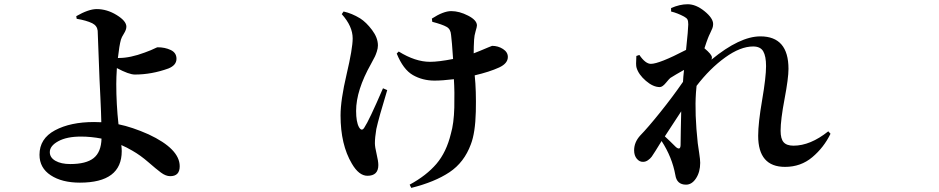

<svg xmlns="http://www.w3.org/2000/svg" viewBox="-20 -832 4540 928"><path d="M319.3 -39.1Q396.5 -39.1 432.6 -67.9Q468.8 -96.7 470.7 -162.1Q419.9 -171.9 371.1 -171.9Q302.7 -171.9 261.7 -149.4Q220.7 -127 220.7 -96.7Q220.7 -70.3 248 -54.7Q275.4 -39.1 319.3 -39.1ZM549.8 -551.8H555.7Q609.4 -551.8 679.7 -578.1Q694.3 -583 709 -589.4Q723.6 -595.7 731.4 -599.6Q739.3 -603.5 742.2 -603.5Q777.3 -603.5 805.2 -590.3Q833 -577.1 833 -547.9Q833 -516.6 793.9 -501Q712.9 -471.7 631.8 -471.7Q603.5 -471.7 544.9 -502.9Q542 -457 542 -425.8Q542 -328.1 552.7 -231.4Q619.1 -217.8 698.2 -182.6Q848.6 -112.3 848.6 -28.3Q848.6 19.5 802.7 19.5Q781.2 19.5 757.8 2Q734.4 -15.6 696.8 -48.3Q659.2 -81.1 620.1 -103.5Q591.8 -120.1 566.4 -130.9Q568.4 -113.3 568.4 -101.6Q568.4 50.8 366.2 50.8Q279.3 50.8 225.1 15.1Q170.9 -20.5 170.9 -84Q170.9 -162.1 245.6 -202.1Q320.3 -242.2 434.6 -242.2Q459 -242.2 469.7 -241.2Q468.8 -286.1 465.3 -359.4Q461.9 -432.6 460.9 -451.2Q453.1 -669.9 452.1 -683.6Q449.2 -708 425.8 -719.7Q397.5 -733.4 350.6 -741.2L348.6 -753.9Q408.2 -788.1 447.3 -788.1Q497.1 -788.1 543.9 -759.3Q590.8 -730.5 590.8 -703.1Q590.8 -688.5 579.1 -669.9Q567.4 -651.4 564.5 -640.6Q556.6 -612.3 549.8 -551.8Z M1831.1 -405.3 1851.6 -396.5Q1810.5 -261.7 1798.8 -208Q1792 -167 1792 -139.6Q1792 -122.1 1800.3 -87.4Q1808.6 -52.7 1808.6 -34.2Q1808.6 17.6 1755.9 17.6Q1714.8 17.6 1680.7 -41Q1626 -132.8 1626 -274.4Q1626 -348.6 1655.3 -473.1Q1684.6 -597.7 1684.6 -646.5Q1684.6 -705.1 1631.8 -763.7L1640.6 -776.4Q1680.7 -767.6 1720.7 -743.2Q1750 -724.6 1778.3 -687Q1806.6 -649.4 1806.6 -612.3Q1806.6 -598.6 1801.3 -582.5Q1795.9 -566.4 1792 -558.6Q1788.1 -550.8 1773.4 -523.4Q1701.2 -395.5 1701.2 -295.9Q1701.2 -243.2 1714.8 -217.8Q1728.5 -194.3 1741.2 -215.8Q1763.7 -249 1831.1 -405.3ZM2269.5 -574.2Q2278.3 -577.1 2300.3 -586.4Q2322.3 -595.7 2339.8 -603Q2357.4 -610.4 2358.4 -610.4Q2387.7 -610.4 2411.1 -595.2Q2434.6 -580.1 2434.6 -556.6Q2434.6 -525.4 2392.6 -505.9Q2345.7 -484.4 2274.4 -467.8Q2282.2 -394.5 2279.8 -292.5Q2277.3 -190.4 2255.9 -134.8Q2223.6 -46.9 2152.3 0.5Q2081.1 47.9 1967.8 76.2L1960 60.5Q2041 16.6 2089.4 -40Q2137.7 -96.7 2159.2 -185.5Q2173.8 -235.4 2175.8 -312Q2177.7 -388.7 2173.8 -449.2Q2117.2 -442.4 2080.1 -442.4Q2022.5 -442.4 1975.6 -469.2Q1928.7 -496.1 1897.5 -573.2L1907.2 -583Q1987.3 -533.2 2058.6 -533.2Q2099.6 -533.2 2169.9 -546.9Q2164.1 -634.8 2160.2 -663.1Q2158.2 -691.4 2138.7 -702.1Q2118.2 -713.9 2069.3 -726.6L2067.4 -742.2Q2123 -778.3 2161.1 -778.3Q2200.2 -778.3 2242.7 -756.3Q2285.2 -734.4 2285.2 -709Q2285.2 -702.1 2278.8 -681.2Q2272.5 -660.2 2271.5 -640.6Q2269.5 -605.5 2269.5 -574.2Z M3272.5 -293.9 3193.4 -172.9Q3214.8 -153.3 3247.1 -121.1Q3268.6 -103.5 3269.5 -130.9Q3269.5 -143.6 3270.5 -200.2Q3271.5 -256.8 3272.5 -293.9ZM3983.4 -197.3 3994.1 -185.5Q3961.9 -119.1 3906.2 -72.3Q3850.6 -25.4 3774.4 -25.4Q3644.5 -25.4 3644.5 -175.8Q3644.5 -237.3 3663.6 -348.1Q3682.6 -459 3682.6 -512.7Q3682.6 -560.5 3668.9 -584Q3655.3 -607.4 3620.1 -607.4Q3558.6 -607.4 3484.9 -554.2Q3411.1 -501 3346.7 -417Q3344.7 -393.6 3343.8 -383.8Q3336.9 -284.2 3352.5 -139.6Q3354.5 -124 3359.4 -92.3Q3364.3 -60.5 3364.3 -44.9Q3364.3 -1 3344.2 29.8Q3324.2 60.5 3295.9 60.5Q3251 60.5 3244.1 13.7Q3228.5 -72.3 3177.7 -150.4L3147.5 -101.6Q3136.7 -84 3129.9 -74.7Q3123 -65.4 3111.8 -57.6Q3100.6 -49.8 3088.9 -49.8Q3071.3 -48.8 3058.1 -64.5Q3044.9 -80.1 3044.9 -105.5Q3044.9 -144.5 3074.2 -176.8Q3111.3 -214.8 3171.4 -289.6Q3231.4 -364.3 3281.2 -436.5Q3282.2 -459 3286.1 -494.1Q3244.1 -470.7 3219.7 -455.1Q3214.8 -451.2 3198.2 -431.2Q3181.6 -411.1 3168.9 -411.1Q3136.7 -411.1 3101.6 -441.4Q3066.4 -471.7 3056.6 -504.9Q3052.7 -516.6 3055.7 -561.5L3070.3 -566.4Q3099.6 -523.4 3126 -523.4Q3166 -523.4 3295.9 -590.8Q3306.6 -691.4 3306.6 -713.9Q3306.6 -730.5 3302.7 -737.8Q3298.8 -745.1 3286.1 -752Q3254.9 -768.6 3223.6 -776.4V-793Q3265.6 -811.5 3303.7 -811.5Q3343.8 -811.5 3385.3 -777.8Q3426.8 -744.1 3426.8 -715.8Q3426.8 -705.1 3423.3 -695.8Q3419.9 -686.5 3412.6 -671.9Q3405.3 -657.2 3401.4 -646.5Q3395.5 -631.8 3384.8 -598.6Q3420.9 -568.4 3420.9 -554.7Q3420.9 -549.8 3418.9 -543.9Q3555.7 -656.2 3655.3 -656.2Q3791 -656.2 3791 -499Q3791 -454.1 3772 -353.5Q3752.9 -252.9 3752.9 -200.2Q3752.9 -161.1 3767.6 -144.5Q3782.2 -127.9 3815.4 -127.9Q3896.5 -127.9 3983.4 -197.3Z"/></svg>

Font: Bpmf Zihi Serif Bold
Style: Bold
Weight: 700
Foundry: But Ko
Version: Version 1.320